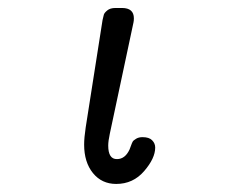

<svg xmlns="http://www.w3.org/2000/svg" viewBox="-20 -455 565 479"><path d="M189.9 -94.2Q189.9 -111.3 193.8 -137.2L235.8 -404.8Q237.8 -413.6 239 -418.2Q240.2 -422.9 247.6 -429Q254.9 -435.1 268.1 -435.1H284.2Q314 -435.1 314 -409.2Q314 -403.3 313 -398.9L253.9 -121.1Q250 -103 250 -91.8Q250 -57.6 272 -58.1Q292 -58.1 303.2 -82Q304.2 -84 306.6 -91.1Q309.1 -98.1 311 -101.6Q313 -105 319.6 -108.9Q326.2 -112.8 335 -112.8H335.9Q352.1 -112.8 359.6 -105Q367.2 -97.2 367.2 -86.9Q367.2 -60.1 339.6 -28.1Q312 3.9 270 3.9Q233.9 3.9 211.9 -23.2Q189.9 -50.3 189.9 -94.2Z"/></svg>

Font: CMU Typewriter Text
Style: LightOblique
Weight: 200
Italic angle: -9.46001°
Version: Version 0.7.0